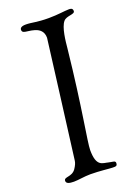

<svg xmlns="http://www.w3.org/2000/svg" viewBox="-137 -764 599 829"><g transform="rotate(-20 162.5 -349.5)"><path d="M20 -11C20 1 33 5 55 5C76 5 104 -1 132 -1C174 -1 219 5 233 5C246 5 254 6 254 -9C254 -20 240 -18 224 -22C199 -29 167 -21 167 -99C167 -136 197 -281 225 -545C228 -577 234 -639 254 -662C269 -680 306 -672 306 -688C306 -702 295 -702 288 -702C268 -702 237 -696 194 -696C138 -696 119 -704 91 -704C70 -704 64 -697 64 -689C64 -684 66 -679 72 -677C87 -670 158 -678 158 -619C158 -615 97 -142 89 -79C88 -70 83 -58 74 -45C54 -16 20 -31 20 -11Z"/></g></svg>

Font: OFL Sorts Mill Goudy
Style: Italic
Weight: 500
Italic angle: -6°
Version: Version 003.000